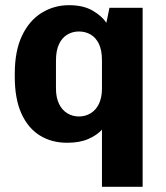

<svg xmlns="http://www.w3.org/2000/svg" viewBox="-20 -541 640 741"><path d="M373.5 180V-40.5Q354.5 -19.5 321.2 -4.8Q288 10 239 10Q179.5 10 134 -18Q88.5 -46 62.8 -102.5Q37 -159 37 -245V-256Q37 -344.5 65 -403.2Q93 -462 140.8 -491.5Q188.5 -521 246.5 -521Q301.5 -521 337.5 -500Q373.5 -479 390.5 -453L402.5 -511H530.5V180ZM284.5 -91.5Q309.5 -91.5 329.8 -103.8Q350 -116 361.8 -140.2Q373.5 -164.5 373.5 -199.5V-307.5Q373.5 -347 361.8 -371.5Q350 -396 329.8 -407.8Q309.5 -419.5 284.5 -419.5Q260 -419.5 239.8 -407.5Q219.5 -395.5 207.8 -370.8Q196 -346 196 -307V-199.5Q196 -164.5 207.8 -140.2Q219.5 -116 239.8 -103.8Q260 -91.5 284.5 -91.5Z"/></svg>

Font: Chivo Mono Medium
Style: Regular
Weight: 500
Monospace: yes
Designer: Hector Gatti
Foundry: Omnibus-Type
Version: Version 1.008